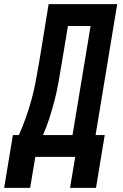

<svg xmlns="http://www.w3.org/2000/svg" viewBox="-72 -755 592 924"><path d="M73 149H-52L-10 -105H19Q38 -148 53.5 -192Q69 -236 81 -280.5Q93 -325 101 -370Q109 -415 117 -459L162 -735H492L388 -105H432L390 149H265L290 0H98ZM277 -105 364 -630H255L224 -444Q217 -402 209.5 -359Q202 -316 191 -273.5Q180 -231 166.5 -188.5Q153 -146 135 -105Z"/></svg>

Font: Iosevka Extrabold
Style: Italic
Weight: 800
Italic angle: -9°
Monospace: yes
Designer: Belleve Invis
Foundry: Belleve Invis
Version: Version 32.5.0; ttfautohint (v1.8.4)